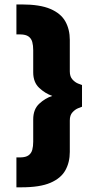

<svg xmlns="http://www.w3.org/2000/svg" viewBox="-20 -718 426 848"><path d="M52.5 109.3V-22.8H69.7Q94 -23.1 106.2 -32.1Q118.5 -41 122.6 -56.5Q126.7 -71.9 126.7 -92.4V-190.4Q126.7 -235 153.1 -259.7Q179.6 -284.4 210.9 -294.4Q179.6 -305.1 153.1 -329.9Q126.7 -354.8 126.7 -398.4V-496.4Q126.7 -516.9 122.6 -532.3Q118.5 -547.8 106.2 -556.7Q94 -565.7 69.7 -566H52.5V-698.4H75.3Q156.5 -698.4 202.8 -678.4Q249.1 -658.5 268.7 -623.2Q288.3 -588 288.3 -541.8V-402.6Q288.3 -379.6 300.1 -366.9Q311.8 -354.1 325.1 -348.9Q338.3 -343.7 342.2 -342.5V-246.6Q338.3 -245.4 325.1 -240Q311.8 -234.7 300.1 -221.9Q288.3 -209.2 288.3 -186.2V-47Q288.3 -1.1 268.7 34.1Q249.1 69.4 202.8 89.3Q156.5 109.3 75.3 109.3Z"/></svg>

Font: Maven Pro
Style: Regular
Weight: 400
Designer: Joe Prince
Foundry: Joe Prince
Version: Version 2.103